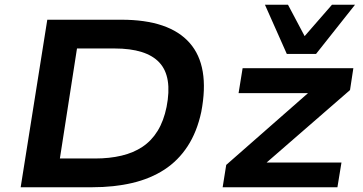

<svg xmlns="http://www.w3.org/2000/svg" viewBox="-20 -788 1526 808"><path d="M67 0 179 -705H491Q692 -705 778 -607.5Q864 -510 827 -317Q809 -233 769.5 -172.5Q730 -112 671.5 -74Q613 -36 536.5 -18Q460 0 368 0ZM232 -121H380Q441 -121 491.5 -133Q542 -145 580 -170.5Q618 -196 643.5 -237.5Q669 -279 681 -338Q706 -465 651 -524.5Q596 -584 462 -584H304ZM917 0 932 -94 1316 -431 1305 -396H984L1001 -501H1467L1453 -409L1064 -71L1075 -104H1417L1400 0ZM1187 -561 1095 -768H1192L1262 -636L1377 -768H1474L1310 -561Z"/></svg>

Font: Nunito Sans 7pt SemiExpanded
Style: Bold Italic
Weight: 700
Width: 6
Italic angle: -9°
Designer: Vernon Adams
Foundry: Vernon Adams
Version: Version 3.101;gftools[0.9.27]